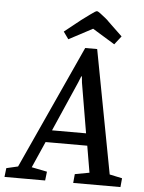

<svg xmlns="http://www.w3.org/2000/svg" viewBox="-105 -881 693 927"><g transform="rotate(5 241.5 -418.0)"><path d="M-48 0 -43 -43 13 -56 286 -654H344L457 -56L518 -43L514 0H285L289 -43L359 -56L337 -185H135L79 -58L154 -43L149 0ZM161 -244H326L285 -486L282 -516H279L267 -486ZM424 -684 316 -750 201 -689 176 -724 255 -787Q281 -806 295 -816.5Q309 -827 316.5 -831.5Q324 -836 327 -836Q332 -836 344 -827Q356 -818 369 -807.5Q382 -797 389 -789L456 -725Z"/></g></svg>

Font: Faustina Medium
Style: Italic
Weight: 500
Italic angle: -8°
Designer: Alfonso Garcia
Foundry: http://www.omnibus-type.com
Version: Version 1.200